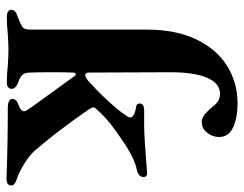

<svg xmlns="http://www.w3.org/2000/svg" viewBox="-100 -646 750 590"><g transform="rotate(90 275.0 -351.0)"><path d="M313 0Q284 0 284 -14Q284 -21 289 -25.5Q294 -30 305 -34Q321 -40 322 -50Q322 -55 310 -72L213 -206Q210 -209 208 -209Q206 -209 204.5 -206.5Q203 -204 203 -201Q202 -181 202 -139Q202 -91 203 -69Q203 -53 210 -45Q217 -37 233 -32Q253 -24 253 -12Q253 -5 248 -1Q243 3 235 3Q205 3 181 0Q151 -2 134 -2Q117 -2 85 0Q60 3 31 3Q22 3 16 -0.5Q10 -4 10 -11Q10 -24 33 -31Q55 -39 63 -45Q71 -51 71 -70V-428Q71 -517 101.5 -580Q132 -643 183.5 -674.5Q235 -706 297 -706Q341 -706 371 -692.5Q401 -679 401 -649Q401 -630 389 -614Q377 -598 363 -597Q360 -596 355 -596Q338 -596 321 -615Q315 -620 307 -630.5Q299 -641 290 -646.5Q281 -652 268 -652Q236 -652 219 -612.5Q202 -573 202 -499L203 -250Q203 -238 211 -238Q217 -238 227 -246Q261 -276 291 -309Q321 -342 332 -359Q341 -371 341 -376Q341 -382 332.5 -387Q324 -392 310 -394Q298 -395 298 -405Q298 -419 320 -419H369Q399 -419 512 -428Q524 -428 524 -417Q524 -401 500 -396Q473 -391 431 -365Q407 -350 373 -325Q339 -300 314 -271Q310 -267 310 -262Q310 -259 316 -249Q387 -147 442 -84Q457 -67 481 -52Q505 -37 523 -30Q525 -29 533 -26.5Q541 -24 545.5 -20Q550 -16 550 -11Q550 4 529 4Q421 0 313 0Z"/></g></svg>

Font: EB Garamond
Style: Bold
Weight: 700
Designer: Georg Duffner and Octavio Pardo
Foundry: Georg Duffner
Version: Version 1.000; ttfautohint (v1.6)